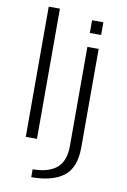

<svg xmlns="http://www.w3.org/2000/svg" viewBox="-107 -848 756 1140"><g transform="rotate(10 271.0 -277.5)"><path d="M91.5 0H159V-785H91.5ZM165 230Q292 230 359.5 178.8Q427 127.5 427 4.5V-589.5H359V6Q359 101.5 308.2 142Q257.5 182.5 165 182.5ZM359 -750V-673.5H427V-750Z"/></g></svg>

Font: Anybody Expanded Light
Style: Regular
Weight: 300
Width: 7
Version: Version 1.113;gftools[0.9.25]